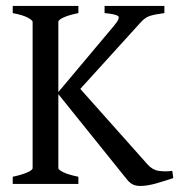

<svg xmlns="http://www.w3.org/2000/svg" viewBox="-20 -614 602 641"><path d="M528.8 -570.3Q499 -566.4 482.4 -561.5Q465.8 -556.6 451.2 -541L235.4 -303.2H171.9L360.8 -528.3Q382.3 -553.7 374.3 -560.3Q366.2 -566.9 329.1 -570.3V-594.2H528.8ZM558.6 -19.5Q531.7 -10.3 501.5 -1.7Q471.2 6.8 448.7 6.8Q435.1 6.8 424.8 2.4Q414.6 -2 404.8 -13.7L171.9 -303.2L228 -339.8L473.1 -64.5Q489.3 -46.4 510.3 -43.5Q531.2 -40.5 555.2 -43.5ZM22.5 0V-23.9Q54.2 -30.8 71.5 -38.6Q88.9 -46.4 88.9 -52.7V-541Q88.9 -546.4 72.5 -555.2Q56.2 -564 22.5 -570.3V-594.2H241.7V-570.3Q210.4 -564 192.6 -555.9Q174.8 -547.9 174.8 -541V-52.7Q174.8 -47.4 191.2 -39.1Q207.5 -30.8 241.7 -23.9V0Z"/></svg>

Font: Namdhinggo
Style: Regular
Weight: 400
Designer: Victor Gaultney
Foundry: SIL International
Version: Version 3.001